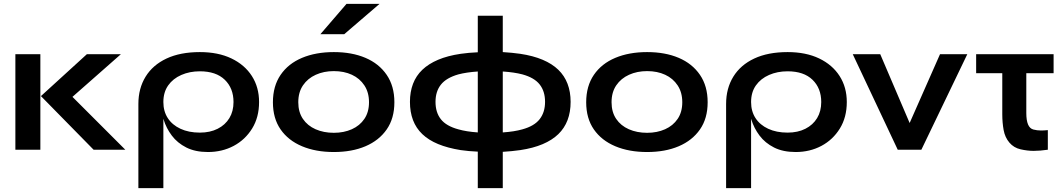

<svg xmlns="http://www.w3.org/2000/svg" viewBox="-20 -779 5532 999"><path d="M60 -497H190V0H60ZM609 -497 357 -275 632 0H467L193 -279L432 -497Z M1062 12Q996 12 949.5 -11.5Q903 -35 874 -73.5Q845 -112 831 -158L830 -161V200H700V-238Q700 -319 737.5 -380Q775 -441 846.5 -474.5Q918 -508 1020 -508Q1115 -508 1184 -475Q1253 -442 1290.5 -383.5Q1328 -325 1328 -248Q1328 -169 1292 -110.5Q1256 -52 1196 -20Q1136 12 1062 12ZM1020 -89Q1073 -89 1112.5 -109Q1152 -129 1173.5 -164.5Q1195 -200 1195 -248Q1195 -320 1149.5 -364Q1104 -408 1020 -408Q967 -408 923.5 -389Q880 -370 855 -334.5Q830 -299 830 -248Q830 -200 853 -164.5Q876 -129 919 -109Q962 -89 1020 -89Z M1717 12Q1623 12 1551.5 -18Q1480 -48 1440 -105.5Q1400 -163 1400 -247Q1400 -331 1440 -389.5Q1480 -448 1551.5 -478Q1623 -508 1717 -508Q1811 -508 1881.5 -478Q1952 -448 1992 -389.5Q2032 -331 2032 -247Q2032 -163 1992 -105.5Q1952 -48 1881.5 -18Q1811 12 1717 12ZM1717 -88Q1769 -88 1810.5 -106.5Q1852 -125 1876 -160.5Q1900 -196 1900 -247Q1900 -298 1876 -334.5Q1852 -371 1811 -390Q1770 -409 1717 -409Q1665 -409 1623 -390Q1581 -371 1556.5 -335Q1532 -299 1532 -247Q1532 -196 1556 -160.5Q1580 -125 1622 -106.5Q1664 -88 1717 -88ZM1647 -601 1783 -759H1955L1771 -601Z M2949 -249Q2949 -196 2933 -154Q2917 -112 2885 -81Q2853 -50 2803.5 -29Q2754 -8 2687 2Q2645 8 2596 11V200H2466V10Q2418 8 2377 2Q2309 -9 2259.5 -29.5Q2210 -50 2177.5 -81Q2145 -112 2129 -154Q2113 -196 2113 -249Q2113 -301 2129 -343Q2145 -385 2177.5 -416Q2210 -447 2259.5 -468Q2309 -489 2377 -499Q2418 -505 2466 -507V-697H2596V-508Q2645 -505 2687 -499Q2754 -489 2803.5 -468Q2853 -447 2885 -416Q2917 -385 2933 -343Q2949 -301 2949 -249ZM2596 -90Q2656 -94 2698 -106Q2760 -123 2788 -159Q2816 -195 2816 -249Q2816 -304 2788 -339.5Q2760 -375 2698 -392Q2656 -403 2596 -407ZM2246 -249Q2246 -194 2274 -158.5Q2302 -123 2365 -106Q2407 -94 2466 -90V-407Q2407 -403 2365 -392Q2302 -374 2274 -338.5Q2246 -303 2246 -249Z M3347 12Q3253 12 3181.5 -18Q3110 -48 3070 -105.5Q3030 -163 3030 -247Q3030 -331 3070 -389.5Q3110 -448 3181.5 -478Q3253 -508 3347 -508Q3441 -508 3511.5 -478Q3582 -448 3622 -389.5Q3662 -331 3662 -247Q3662 -163 3622 -105.5Q3582 -48 3511.5 -18Q3441 12 3347 12ZM3347 -88Q3399 -88 3440.5 -106.5Q3482 -125 3506 -160.5Q3530 -196 3530 -247Q3530 -298 3506 -334.5Q3482 -371 3441 -390Q3400 -409 3347 -409Q3295 -409 3253 -390Q3211 -371 3186.5 -335Q3162 -299 3162 -247Q3162 -196 3186 -160.5Q3210 -125 3252 -106.5Q3294 -88 3347 -88Z M4120 12Q4054 12 4007.5 -11.5Q3961 -35 3932 -73.5Q3903 -112 3889 -158L3888 -161V200H3758V-238Q3758 -319 3795.5 -380Q3833 -441 3904.5 -474.5Q3976 -508 4078 -508Q4173 -508 4242 -475Q4311 -442 4348.5 -383.5Q4386 -325 4386 -248Q4386 -169 4350 -110.5Q4314 -52 4254 -20Q4194 12 4120 12ZM4078 -89Q4131 -89 4170.5 -109Q4210 -129 4231.5 -164.5Q4253 -200 4253 -248Q4253 -320 4207.5 -364Q4162 -408 4078 -408Q4025 -408 3981.5 -389Q3938 -370 3913 -334.5Q3888 -299 3888 -248Q3888 -200 3911 -164.5Q3934 -129 3977 -109Q4020 -89 4078 -89Z M4651 0 4417 -497H4560L4713 -139L4871 -497H5013L4774 0Z M5462 -497V-398H5320V-191Q5320 -153 5329 -131.5Q5338 -110 5357 -105Q5376 -100 5397 -100Q5412 -100 5432 -102V0Q5391 6 5358 6Q5326 6 5290.5 -2Q5255 -10 5232 -37Q5209 -64 5202 -102.5Q5195 -141 5195 -185V-398H5059V-497Z"/></svg>

Font: Syne Modified
Style: Bold
Weight: 700
Designer: Lucas Descroix
Foundry: Bonjour Monde
Version: Version 2.200